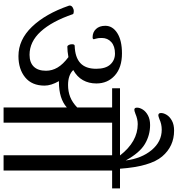

<svg xmlns="http://www.w3.org/2000/svg" viewBox="20 -1012 992 1072"><g transform="rotate(90 516.0 -476.0)"><path d="M1032 -650V-606H932V0H847V-606H665V0H580V-353Q530 -309 438 -309H433Q458 -265 458 -229Q458 -158 412 -120.5Q366 -83 293 -83Q202 -83 129.5 -158.5Q57 -234 12 -364Q11 -366 11 -369Q11 -379 21 -385.5Q31 -392 43 -392Q56 -392 59 -387Q99 -270 156 -207.5Q213 -145 286 -145Q329 -145 352 -168.5Q375 -192 375 -237Q375 -271 357 -301.5Q339 -332 299 -362Q265 -356 241 -356Q235 -356 231 -364Q227 -372 227 -382Q227 -397 236 -397Q300 -399 332 -428.5Q364 -458 364 -517Q364 -570 340 -596Q316 -622 279 -622Q238 -622 215 -601.5Q192 -581 192 -548Q192 -527 195.5 -517Q199 -507 199 -504Q199 -497 188 -497Q160 -497 142 -516Q124 -535 124 -568Q124 -609 165 -635Q206 -661 278 -661Q357 -661 401.5 -621Q446 -581 446 -518Q446 -476 427.5 -443Q409 -410 371 -389Q399 -360 455 -360Q491 -360 521.5 -372Q552 -384 580 -411V-606H473V-650H848Q771 -749 673 -749Q645 -749 615 -736Q599 -730 593 -730Q581 -730 581 -745Q581 -760 591.5 -777Q602 -794 624 -806Q646 -818 678 -818Q735 -818 784 -789Q833 -760 876 -682Q865 -770 818 -826.5Q771 -883 704 -883Q673 -883 645 -870Q629 -864 624 -864Q611 -864 611 -879Q611 -894 621.5 -911Q632 -928 654 -940Q676 -952 709 -952Q797 -952 853.5 -885.5Q910 -819 922 -650Z"/></g></svg>

Font: Kurale
Style: Regular
Weight: 400
Designer: Eduardo Rodriguez Tunni
Foundry: Eduardo Rodriguez Tunni
Version: Version 2.000